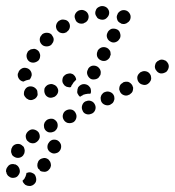

<svg xmlns="http://www.w3.org/2000/svg" viewBox="-66 -296 577 633"><path d="M22 274Q22 274 21 274Q21 276 21 277Q19 286 14 294Q11 297 8 300Q9 301 9 301Q9 302 9 303Q11 307 14 310Q17 314 21 315Q25 317 30 317Q34 318 38 316H39Q48 312 52 304Q55 296 52 287Q51 283 48 279Q45 276 40 274Q36 272 32 272Q27 272 23 274H22Q22 274 22 274ZM-4 256Q-6 252 -10 249Q-11 248 -12 248Q-13 247 -15 246Q-15 246 -16 246Q-19 246 -21 245Q-23 245 -24 245Q-25 245 -27 245Q-36 246 -41 254Q-47 261 -46 271Q-45 271 -45 272Q-45 276 -42 280Q-40 284 -36 286Q-33 289 -28 290Q-24 291 -19 290Q-10 289 -5 281Q1 273 -1 264Q-1 264 -1 264Q-2 259 -4 256ZM60 237V236Q65 228 74 226Q83 223 91 228Q95 230 97 234Q100 237 101 242Q102 246 102 250Q101 255 99 259Q96 263 93 266Q89 269 85 270Q81 271 76 270Q72 270 68 268Q67 267 67 267Q67 267 66 267Q65 266 65 264Q63 262 60 260Q57 255 57 249Q57 242 60 237ZM15 205Q16 201 15 197Q14 192 12 188Q9 185 5 182Q-2 177 -12 179Q-21 181 -26 189V190Q-29 194 -29 198Q-30 203 -29 207Q-28 211 -26 215Q-23 219 -19 221Q-11 226 -2 224Q7 222 12 214V213Q15 210 15 205ZM91 194Q94 203 102 207Q110 212 119 209Q128 207 133 198Q137 190 135 181Q132 172 124 167Q116 163 107 165Q98 168 94 176L93 177Q89 185 91 194ZM65 157Q66 148 61 140Q55 133 46 131Q37 129 29 135Q21 141 19 150Q18 159 23 167Q26 170 30 173Q33 175 38 176Q42 177 47 176Q51 175 55 172Q63 166 65 157ZM123 125Q126 116 122 107Q117 99 109 96Q100 94 91 98Q87 100 84 104Q81 107 80 111Q78 116 79 120Q79 125 81 129Q85 137 94 140Q103 142 111 138H112Q120 133 123 125ZM185 95Q188 86 184 78Q180 69 172 66Q163 63 154 67Q145 71 142 80Q139 89 143 97Q145 101 148 104Q151 107 156 109Q160 110 164 110Q169 110 173 108H174Q182 104 185 95ZM248 66Q251 57 247 49Q243 40 234 37Q226 34 217 38H216Q208 42 205 51Q202 60 206 68Q209 77 218 80Q227 83 235 79H236Q245 75 248 66ZM306 43Q309 39 310 35Q312 31 311 26Q311 22 309 18Q305 10 296 7Q287 4 279 8H278Q274 10 271 14Q268 17 267 21Q265 26 266 30Q266 34 268 39Q272 47 281 50Q290 53 298 49L299 48Q303 46 306 43ZM44 32Q36 36 27 32Q26 32 26 31Q22 30 19 26Q16 23 14 19Q12 15 13 10Q13 6 15 2Q19 -7 27 -10Q36 -13 45 -9Q45 -9 45 -9Q49 -7 52 -4Q56 0 57 4Q57 4 57 5Q57 9 58 14Q58 15 58 17Q57 19 57 20Q53 29 44 32ZM119 19Q122 16 124 12Q126 8 126 3Q126 -1 124 -5Q120 -14 111 -17Q103 -21 94 -17H93Q89 -15 86 -12Q83 -9 81 -5Q80 -1 80 4Q80 8 82 13Q85 21 94 25Q102 28 111 24H112Q116 22 119 19ZM189 3Q189 -2 191 -6V-7Q196 -15 205 -18Q214 -20 222 -16Q226 -14 229 -10Q232 -7 233 -3Q234 1 234 6Q234 10 232 13Q228 13 224 13Q215 14 207 17V18Q202 20 198 23Q195 21 193 18Q191 15 189 11Q188 7 189 3ZM368 10Q371 7 372 2Q373 -2 373 -7Q372 -11 370 -15Q365 -23 357 -26Q348 -28 339 -24V-23Q335 -21 332 -18Q329 -14 328 -10Q327 -6 327 -1Q328 3 330 7Q334 15 343 18Q352 21 360 16H361Q365 13 368 10ZM182 -30Q184 -32 185 -33Q185 -36 184 -39Q183 -42 181 -45Q178 -48 175 -51Q171 -53 166 -54Q162 -54 158 -53Q153 -52 150 -50L149 -49Q141 -44 140 -35Q138 -25 144 -18Q146 -14 150 -12Q154 -9 158 -9Q161 -8 163 -8Q166 -9 168 -9Q169 -13 171 -16L172 -17Q176 -25 182 -30ZM428 -26Q431 -29 432 -34Q433 -38 432 -42Q432 -47 429 -51Q424 -59 415 -61Q406 -63 398 -58H397Q394 -55 391 -52Q388 -48 387 -44Q386 -39 387 -35Q388 -30 390 -27Q395 -19 404 -17Q413 -14 421 -19L422 -20Q426 -22 428 -26ZM-4 -37Q-9 -45 -7 -54L-6 -55Q-4 -64 4 -69Q11 -74 20 -72Q30 -70 35 -62Q40 -54 38 -45L37 -44Q37 -41 35 -39Q34 -36 32 -34Q26 -33 20 -31Q15 -29 11 -27Q11 -27 11 -27Q11 -27 11 -27Q1 -29 -4 -37ZM222 -50Q225 -41 233 -36Q237 -34 241 -34Q246 -34 250 -35Q254 -36 258 -39Q261 -42 263 -46L264 -47Q266 -50 266 -55Q267 -59 265 -64Q264 -68 261 -71Q258 -75 254 -77Q246 -81 237 -79Q228 -76 224 -68V-67Q219 -59 222 -50ZM490 -73Q492 -82 486 -90Q484 -93 480 -96Q476 -98 472 -99Q467 -100 463 -99Q459 -98 455 -95H454Q451 -92 448 -89Q446 -85 445 -80Q444 -76 445 -72Q446 -67 449 -64Q454 -56 463 -54Q472 -53 480 -58H481Q488 -64 490 -73ZM22 -107Q24 -98 31 -93Q39 -88 48 -90Q57 -92 63 -99V-100Q66 -104 66 -108Q67 -113 66 -117Q65 -121 63 -125Q60 -129 57 -131Q53 -134 48 -135Q44 -135 40 -134Q35 -134 32 -131Q28 -129 25 -125V-124Q20 -116 22 -107ZM254 -111Q257 -102 265 -98Q274 -93 283 -96Q291 -99 296 -107V-108Q298 -112 299 -116Q299 -120 298 -125Q297 -129 294 -132Q291 -136 287 -138Q279 -142 270 -140Q261 -137 256 -129V-128Q252 -120 254 -111ZM65 -165Q65 -156 72 -149Q78 -143 88 -143Q97 -143 104 -149V-150Q107 -153 109 -157Q111 -161 111 -166Q111 -170 109 -174Q107 -178 104 -182Q98 -188 88 -188Q79 -188 72 -182V-181Q65 -175 65 -165ZM287 -172Q290 -163 298 -159Q306 -154 315 -157Q324 -160 328 -168L329 -169Q333 -177 330 -186Q328 -195 320 -199Q311 -203 302 -201Q294 -198 289 -190V-189Q284 -181 287 -172ZM129 -228Q125 -225 123 -222Q120 -218 119 -213Q118 -209 119 -205Q120 -200 122 -197Q125 -193 129 -190Q132 -188 137 -187Q141 -186 146 -187Q150 -188 154 -190V-191Q162 -196 164 -205Q166 -214 161 -222Q156 -230 146 -231Q137 -233 130 -228ZM320 -233Q322 -224 331 -220Q334 -217 339 -217Q343 -216 348 -218Q352 -219 355 -222Q359 -224 361 -228L362 -229Q366 -237 364 -246Q361 -255 353 -260Q345 -264 336 -262Q327 -259 322 -251V-250Q317 -242 320 -233ZM182 -250Q178 -242 182 -233Q183 -229 186 -225Q189 -222 193 -220Q197 -218 202 -218Q206 -218 210 -219L211 -220Q220 -223 224 -231Q228 -240 225 -248Q222 -257 213 -261Q205 -265 196 -262H195Q186 -258 182 -250ZM262 -274Q257 -272 254 -269Q251 -266 250 -262Q248 -258 248 -253Q248 -249 250 -245Q252 -241 255 -237Q258 -234 262 -233Q266 -231 271 -231H272Q281 -231 287 -238Q294 -245 294 -254Q294 -263 287 -270Q280 -276 271 -276H270Q266 -276 262 -274Z"/></svg>

Font: FRB American Cursive Guidelines Dotted Extrabold
Style: Bold Italic
Weight: 800
Italic angle: -25°
Version: Version 2.0;Modular Font Editor K font №1